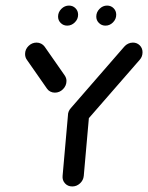

<svg xmlns="http://www.w3.org/2000/svg" viewBox="-20 -672 534 692"><path d="M266.3 -293.3Q281.9 -293.3 292.2 -282.2Q302.6 -271.1 301.1 -255.2L281.9 -38.1Q280.4 -22.2 268.3 -11.1Q256.3 0 240.4 0Q224.4 0 214.3 -11.1Q204.1 -22.2 205.6 -38.1L224.8 -255.2Q226.3 -271.1 238.3 -282.2Q250.4 -293.3 266.3 -293.3ZM219.6 -380.4Q219.6 -363.3 207.2 -350.7Q194.8 -338.1 177.8 -338.1Q168.9 -338.1 161.3 -342Q153.7 -345.9 149.3 -352.6L77 -456.3Q70.4 -465.2 70.4 -477.4Q70.4 -494.1 82.8 -506.3Q95.2 -518.5 111.9 -518.5Q120.7 -518.5 128.3 -514.6Q135.9 -510.7 140.7 -504.1L213.3 -400Q219.6 -390.7 219.6 -380.4ZM458.9 -518.5Q473.7 -518.5 483.7 -508.5Q493.7 -498.5 493.7 -483.7Q493.7 -467.8 483.7 -456.7L291.1 -235.6Q285.2 -228.9 276.9 -224.8Q268.5 -220.7 259.6 -220.7Q244.8 -220.7 234.8 -230.7Q224.8 -240.7 224.8 -255.6Q224.8 -270.7 235.2 -282.2L428.1 -504.1Q433.7 -510.7 441.9 -514.6Q450 -518.5 458.9 -518.5ZM327 -612.2Q327 -628.1 338.7 -640Q350.4 -651.9 365.9 -651.9Q380 -651.9 389.4 -642.4Q398.9 -633 398.9 -618.9Q398.9 -603 387.2 -591.3Q375.6 -579.6 360 -579.6Q346.3 -579.6 336.7 -589.1Q327 -598.5 327 -612.2ZM189.3 -612.2Q189.3 -628.1 201.1 -640Q213 -651.9 228.5 -651.9Q242.6 -651.9 252 -642.4Q261.5 -633 261.5 -618.9Q261.5 -603 249.6 -591.3Q237.8 -579.6 222.2 -579.6Q208.5 -579.6 198.9 -589.1Q189.3 -598.5 189.3 -612.2Z"/></svg>

Font: 26F Galaxy Sans
Style: Bold Italic
Weight: 700
Italic angle: -5°
Designer: C₂₉H₂₅N₃O₅
Version: Version 1.200